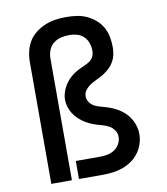

<svg xmlns="http://www.w3.org/2000/svg" viewBox="-83 -813 766 882"><g transform="rotate(-10 300.0 -371.5)"><path d="M85 0V-569Q85 -594 91 -619Q97 -644 110 -665Q123 -686 143.5 -701.5Q164 -717 187 -726.5Q210 -736 235 -739.5Q260 -743 285 -743Q309 -743 333.5 -739.5Q358 -736 380 -726Q402 -716 420.5 -700Q439 -684 451 -663Q463 -642 467.5 -617.5Q472 -593 472 -569Q472 -552 468.5 -535Q465 -518 456.5 -503Q448 -488 435.5 -476Q423 -464 408.5 -454.5Q394 -445 378.5 -438Q363 -431 348 -422Q333 -413 321.5 -399.5Q310 -386 310 -368Q310 -352 320.5 -338.5Q331 -325 346 -318.5Q361 -312 377 -308Q393 -304 408.5 -298.5Q424 -293 438.5 -285.5Q453 -278 466 -268Q479 -258 489.5 -245.5Q500 -233 507.5 -218.5Q515 -204 519 -188Q523 -172 523 -156Q523 -132 515.5 -109.5Q508 -87 494 -68Q480 -49 460.5 -35.5Q441 -22 419 -14Q397 -6 373.5 -3Q350 0 327 0H214V-84H327Q345 -84 362.5 -87.5Q380 -91 394.5 -100.5Q409 -110 418 -126Q427 -142 427 -160Q427 -176 417.5 -190Q408 -204 394 -212Q380 -220 364.5 -224Q349 -228 333.5 -233Q318 -238 303.5 -245Q289 -252 275.5 -261.5Q262 -271 251 -282.5Q240 -294 231.5 -308Q223 -322 218.5 -338Q214 -354 214 -370Q214 -384 217.5 -397Q221 -410 227 -422.5Q233 -435 241 -446Q249 -457 259 -466.5Q269 -476 280.5 -483.5Q292 -491 304.5 -497.5Q317 -504 329.5 -509Q342 -514 353.5 -522Q365 -530 371 -542.5Q377 -555 377 -569Q377 -588 371 -605.5Q365 -623 352 -636Q339 -649 321 -654Q303 -659 285 -659Q265 -659 246 -654.5Q227 -650 211.5 -638Q196 -626 188.5 -607.5Q181 -589 181 -569V0Z"/></g></svg>

Font: Iosevka Aile Medium
Style: Regular
Weight: 500
Designer: Belleve Invis
Foundry: Belleve Invis
Version: Version 27.3.5; ttfautohint (v1.8.4)